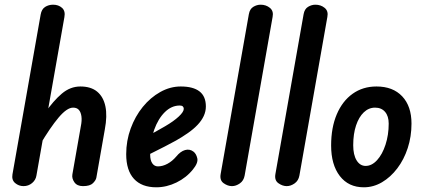

<svg xmlns="http://www.w3.org/2000/svg" viewBox="-20 -792 1812 817"><path d="M80 0Q60 0 44.5 -13Q29 -26 33 -50L153 -730Q157 -753 172 -762.5Q187 -772 206 -772Q229 -772 244 -758.5Q259 -745 254 -719L135 -45Q132 -26 116.5 -13Q101 0 80 0ZM333 0Q308 0 296.5 -16.5Q285 -33 288 -50L324 -255Q329 -279 326.5 -297Q324 -315 315.5 -324.5Q307 -334 291 -334Q265 -334 229.5 -292Q194 -250 149 -174L171 -311Q207 -363 243 -393.5Q279 -424 322 -424Q367 -424 393.5 -402Q420 -380 428.5 -339.5Q437 -299 426 -241L390 -36Q388 -25 375.5 -12.5Q363 0 333 0Z M645 5Q583 5 550 -31Q517 -67 517 -136Q517 -193 536 -245Q555 -297 587.5 -337Q620 -377 662 -400.5Q704 -424 749 -424Q802 -424 829 -403Q856 -382 856 -339Q856 -318 847 -298.5Q838 -279 821 -261Q804 -243 780.5 -226.5Q757 -210 729 -194Q709 -183 681 -168.5Q653 -154 622.5 -139Q592 -124 564 -111L579 -197Q591 -204 609 -213.5Q627 -223 647 -234.5Q667 -246 683 -255Q719 -276 740.5 -296Q762 -316 762 -329Q762 -335 758 -339Q754 -343 745 -343Q710 -343 681.5 -315Q653 -287 636 -239.5Q619 -192 619 -134Q619 -110 628 -97Q637 -84 652 -84Q672 -84 692.5 -95Q713 -106 730 -126Q748 -148 767.5 -153.5Q787 -159 803 -147Q815 -138 819.5 -118.5Q824 -99 801 -71Q773 -36 731 -15.5Q689 5 645 5Z M967 0Q949 0 931.5 -12.5Q914 -25 919 -52L1039 -732Q1043 -754 1058 -763Q1073 -772 1089 -772Q1112 -772 1128.5 -758.5Q1145 -745 1140 -720L1021 -45Q1017 -23 1000.5 -11.5Q984 0 967 0Z M1200 0Q1182 0 1164.5 -12.5Q1147 -25 1152 -52L1272 -732Q1276 -754 1291 -763Q1306 -772 1322 -772Q1345 -772 1361.5 -758.5Q1378 -745 1373 -720L1254 -45Q1250 -23 1233.5 -11.5Q1217 0 1200 0Z M1528 5Q1463 5 1426 -43Q1389 -91 1389 -173Q1389 -249 1413 -305.5Q1437 -362 1480.5 -393Q1524 -424 1582 -424Q1652 -424 1691.5 -382Q1731 -340 1731 -266Q1731 -211 1715 -162Q1699 -113 1670.5 -75.5Q1642 -38 1605.5 -16.5Q1569 5 1528 5ZM1536 -86Q1562 -86 1584.5 -110.5Q1607 -135 1620.5 -176.5Q1634 -218 1634 -266Q1634 -298 1618.5 -316Q1603 -334 1576 -334Q1549 -334 1528 -314Q1507 -294 1495 -258Q1483 -222 1483 -174Q1483 -133 1497.5 -109.5Q1512 -86 1536 -86Z"/></svg>

Font: Edu VIC WA NT Beginner SemiBold
Style: Regular
Weight: 600
Designer: Tina and Corey Anderson
Foundry: Google for Education
Version: Version 1.003